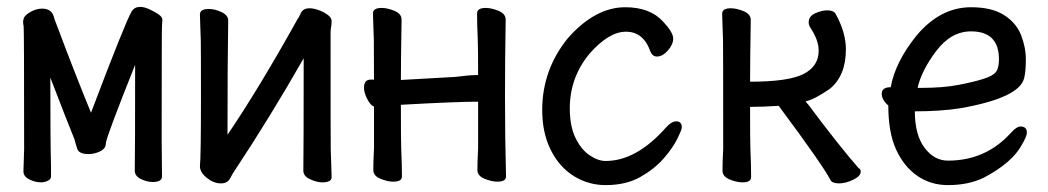

<svg xmlns="http://www.w3.org/2000/svg" viewBox="-20 -513 3040 557"><path d="M99 16Q82 16 65 7.5Q48 -1 48 -16L50 -81Q50 -431 48.5 -437.5Q47 -444 47 -450Q47 -454 48 -455Q48 -466 66 -477Q84 -488 102 -488Q127 -488 135 -468Q136 -462 147 -434Q198 -298 244 -186Q344 -450 362 -480Q370 -493 387 -493Q398 -493 412.5 -486.5Q427 -480 439 -472Q451 -464 451 -456Q451 -449 450 -441.5Q449 -434 449 -106L450 -1Q450 15 423 15Q407 15 389 6.5Q371 -2 371 -18Q372 -81 372 -325Q287 -112 287 -97Q287 -82 270.5 -74Q254 -66 237 -66Q209 -66 204 -81.5Q199 -97 196 -109Q174 -163 126 -288Q126 -97 128 -30V-1Q128 7 118.5 11.5Q109 16 99 16Z M621 19Q600 19 580 3Q560 -13 560 -31Q563 -61 563 -225Q563 -374 562.5 -395Q562 -416 561 -438.5Q560 -461 560 -471Q560 -487 586 -487Q603 -487 622.5 -478Q642 -469 642 -453Q640 -335 640 -122Q731 -256 844 -459Q846 -460 852.5 -474.5Q859 -489 878 -489Q889 -489 903.5 -484Q918 -479 930 -470.5Q942 -462 942 -452Q942 -441 940.5 -434.5Q939 -428 939 -415Q939 -100 939.5 -79.5Q940 -59 941 -35Q942 -11 942 1Q942 16 915 16Q899 16 879.5 7Q860 -2 860 -18Q861 -81 861 -344Q764 -174 664 -23Q655 -10 647.5 4.5Q640 19 621 19Z M1121 14Q1104 14 1083.5 5.5Q1063 -3 1063 -20Q1063 -45 1065 -83V-204Q1055 -207 1045.5 -225.5Q1036 -244 1036 -258Q1036 -282 1055 -282H1065Q1065 -377 1064.5 -398Q1064 -419 1063 -441.5Q1062 -464 1062 -474Q1062 -490 1087 -490Q1104 -490 1124.5 -481.5Q1145 -473 1145 -456Q1143 -338 1143 -281L1302 -290Q1341 -295 1357 -295Q1367 -295 1367 -296Q1367 -378 1366 -398Q1364 -442 1364 -474Q1364 -490 1389 -490Q1406 -490 1426.5 -481.5Q1447 -473 1447 -456Q1445 -338 1445 -238Q1445 -109 1448 -1Q1448 14 1423 14Q1406 14 1385.5 5.5Q1365 -3 1365 -20Q1365 -45 1367 -83V-218Q1304 -218 1143 -209Q1143 -102 1144 -81Q1146 -36 1146 -1Q1146 14 1121 14Z M1737 24Q1687 24 1645 -2Q1603 -28 1578 -77.5Q1553 -127 1553 -194Q1553 -311 1628 -403Q1707 -492 1794 -492Q1866 -492 1904 -450Q1933 -419 1933 -401Q1933 -384 1917.5 -366.5Q1902 -349 1886 -349Q1873 -349 1867 -363Q1847 -421 1796 -421Q1746 -421 1690 -357Q1633 -288 1633 -199Q1633 -147 1649.5 -113Q1666 -79 1690.5 -62.5Q1715 -46 1737 -46Q1826 -46 1912 -143Q1928 -161 1942 -161Q1958 -161 1958 -143Q1958 -137 1945 -110.5Q1932 -84 1905.5 -53.5Q1879 -23 1837.5 0.5Q1796 24 1737 24Z M2414 19Q2394 19 2389 9Q2369 -31 2239 -206Q2194 -203 2156 -203Q2156 -100 2157 -79Q2159 -34 2159 1Q2159 16 2134 16Q2117 16 2096.5 7.5Q2076 -1 2076 -18Q2076 -43 2078 -81Q2078 -376 2077.5 -397Q2077 -418 2076 -440.5Q2075 -463 2075 -473Q2075 -489 2100 -489Q2117 -489 2137.5 -480.5Q2158 -472 2158 -455Q2156 -337 2156 -276Q2268 -276 2311.5 -298.5Q2355 -321 2355 -366Q2355 -396 2332 -431Q2326 -440 2326 -448Q2326 -466 2345 -474.5Q2364 -483 2380 -483Q2398 -483 2404 -473Q2434 -419 2434 -370Q2434 -293 2387 -255Q2342 -224 2317 -219L2326 -208Q2415 -89 2471 -25Q2477 -23 2477 -15Q2477 -2 2455 8.5Q2433 19 2414 19Z M2730 24Q2680 24 2641 -3Q2602 -30 2579.5 -79.5Q2557 -129 2557 -207Q2538 -223 2538 -241Q2538 -260 2564 -260Q2577 -333 2639 -410Q2708 -492 2797 -492Q2857 -492 2892.5 -469.5Q2928 -447 2942 -411.5Q2956 -376 2956 -340Q2956 -305 2951 -286Q2937 -229 2766 -199Q2709 -190 2634 -190Q2634 -122 2662 -84.5Q2690 -47 2730 -47Q2840 -47 2913 -128Q2929 -146 2941 -146Q2959 -146 2959 -128Q2959 -118 2945 -94Q2917 -41 2833 3Q2789 24 2730 24ZM2642 -258H2650Q2715 -258 2759.5 -266.5Q2804 -275 2832.5 -284Q2861 -293 2869.5 -304.5Q2878 -316 2878 -341Q2878 -422 2797 -422Q2739 -422 2696 -365Q2653 -308 2642 -258Z"/></svg>

Font: LXGW WenKai Mono TC
Style: Bold
Weight: 700
Designer: LXGW / Fontworks Inc.
Foundry: LXGW / Fontworks Inc.
Version: Version 1.330